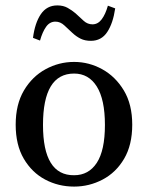

<svg xmlns="http://www.w3.org/2000/svg" viewBox="-20 -679 548 710"><path d="M254 11Q196 11 147 -15Q98 -41 68 -92Q38 -143 38 -218Q38 -293 68.5 -344.5Q99 -396 148.5 -423Q198 -450 254 -450Q309 -450 358 -423Q407 -396 438 -344.5Q469 -293 469 -218Q469 -143 439 -92Q409 -41 359.5 -15Q310 11 254 11ZM254 -31Q308 -31 338 -77Q368 -123 368 -217Q368 -311 338 -359Q308 -407 254 -407Q139 -407 139 -217Q139 -30 254 -31ZM102 -539Q109 -594 131 -626.5Q153 -659 192 -659Q214 -659 230 -650Q246 -641 259 -630Q276 -614 290 -601.5Q304 -589 322 -589Q342 -589 356 -607.5Q370 -626 379 -658L406 -648Q398 -593 376.5 -560.5Q355 -528 316 -528Q294 -528 278 -536Q262 -544 248 -557Q233 -571 218 -585Q203 -599 185 -599Q164 -599 150.5 -580Q137 -561 128 -529Z"/></svg>

Font: Lisu Bosa Medium
Style: Regular
Weight: 500
Designer: David Morse, Annie Olsen, Victor Gaultney, Frank Grießhammer (Latin)
Foundry: SIL International
Version: Version 2.000